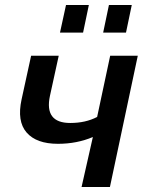

<svg xmlns="http://www.w3.org/2000/svg" viewBox="-20 -745 578 765"><path d="M219 -615 243 -725H334L311 -615ZM391 -615 414 -725H505L482 -615ZM305 0 350 -199Q286 -172 211 -172Q125 -172 86 -217Q47 -262 66 -349L104 -523H214L179 -363Q156 -255 260 -255Q321 -255 367 -279L419 -523H529L418 0Z"/></svg>

Font: Raleway-v4020 SemiBold
Style: Italic
Weight: 600
Italic angle: -12°
Designer: Matt McInerney, Pablo Impallari, Rodrigo Fuenzalida
Foundry: Matt McInerney, Pablo Impallari, Rodrigo Fuenzalida
Version: Version 4.020;PS 004.020;hotconv 1.0.88;makeotf.lib2.5.64775